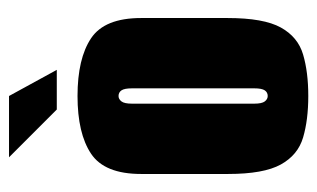

<svg xmlns="http://www.w3.org/2000/svg" viewBox="-159 -537 704 426"><g transform="rotate(-90 193.0 -324.0)"><path d="M193 8Q140 8 101 -3.5Q62 -15 41 -53Q20 -91 20 -170V-363Q20 -444 65 -474Q110 -504 193 -504Q276 -504 321 -474Q366 -444 366 -363V-171Q366 -91 345 -53Q324 -15 285 -3.5Q246 8 193 8ZM193 -82Q201 -82 205.5 -88.5Q210 -95 210 -112V-383Q210 -400 205.5 -406.5Q201 -413 193 -413Q186 -413 181 -406.5Q176 -400 176 -383V-112Q176 -95 181 -88.5Q186 -82 193 -82ZM163 -550 57 -656H193L251 -550Z"/></g></svg>

Font: Alumni Sans Thin Black
Style: Regular
Weight: 900
Version: Version 1.018